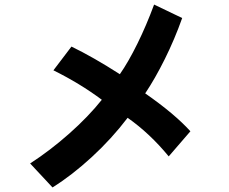

<svg xmlns="http://www.w3.org/2000/svg" viewBox="-20 -721 1002 841"><path d="M539 -205Q469 -113 382 -33Q295 47 210 100L112 -5Q200 -62 283.5 -136Q367 -210 426 -284Q331 -355 214 -413L293 -517Q388 -471 505 -396Q542 -449 581.5 -529Q621 -609 655 -701L778 -642Q745 -549 702 -462.5Q659 -376 616 -312Q744 -223 814 -146L719 -36Q636 -137 539 -205Z"/></svg>

Font: Gmarket Sans TTF Bold
Style: Regular
Weight: 700
Designer: Creative Director : Sungho Lee; Art Director : Kiwoong Choi; Project Manager : Sori Yang, Jongwook Yoon; Font Designer :
Foundry: Sandoll Inc.
Version: Version 1.000;hotconv 1.0.109;makeotfexe 2.5.65596